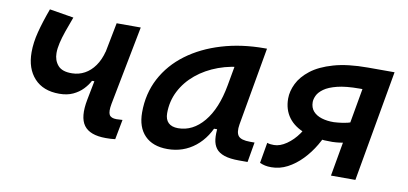

<svg xmlns="http://www.w3.org/2000/svg" viewBox="-57 -699 1871 881"><g transform="rotate(10 879.0 -258.0)"><path d="M222.2 -153.3Q147.5 -153.3 106.2 -198.2Q64.9 -243.2 64.9 -319.3Q64.9 -364.3 77.9 -414.6Q90.8 -464.8 113.8 -527.3L226.1 -508.8Q211.4 -470.2 200.7 -439Q189.9 -407.7 184.1 -382.3Q178.2 -356.9 178.2 -335.4Q178.2 -301.3 198.2 -278.1Q218.3 -254.9 264.6 -255.9Q295.9 -256.3 322.8 -271Q349.6 -285.6 369.4 -313.5Q389.2 -341.3 399.4 -380.9L394 -237.8H360.8Q350.6 -217.8 332 -198.2Q313.5 -178.7 286.4 -166Q259.3 -153.3 222.2 -153.3ZM468.3 9.8Q394 9.8 366.2 -28.1Q338.4 -65.9 354.5 -148.9L426.3 -517.6H538.6L467.3 -149.4Q460.4 -112.3 468.3 -98.1Q476.1 -84 502 -84Q514.6 -84 529.8 -85.4L512.2 7.3Q502.4 8.8 491.2 9.3Q480 9.8 468.3 9.8Z M755.4 10.3Q687 10.3 649.7 -27.8Q612.3 -65.9 612.3 -135.3Q612.3 -223.1 650.1 -294.7Q688 -366.2 756.3 -417Q824.7 -467.8 916.3 -495.1Q1007.8 -522.5 1115.2 -522.5H1126L1062 -158.2Q1055.7 -120.6 1068.6 -104.5Q1081.5 -88.4 1123.5 -88.4H1144.5L1128.4 4.9H1088.4Q1045.9 4.9 1019.8 -3.9Q993.7 -12.7 980.7 -29.8Q967.8 -46.9 964.8 -72.3Q961.9 -97.7 966.3 -131.3L995.6 -118.7H939L966.3 -158.2Q939.9 -78.1 884.5 -33.9Q829.1 10.3 755.4 10.3ZM787.1 -92.3Q855.5 -92.3 906.5 -153.3Q957.5 -214.4 977.5 -325.7L1002.9 -467.3L1044.4 -419.9Q978 -417 919.9 -395.8Q861.8 -374.5 818.4 -338.6Q774.9 -302.7 750.5 -255.1Q726.1 -207.5 726.1 -151.9Q726.1 -122.6 741.7 -107.4Q757.3 -92.3 787.1 -92.3Z M1495.6 -153.3Q1420.4 -152.3 1367.9 -171.1Q1315.4 -189.9 1288.3 -226.3Q1261.2 -262.7 1261.2 -314.5Q1261.2 -348.6 1278.6 -384.3Q1295.9 -419.9 1334.7 -450.2Q1373.5 -480.5 1438 -499Q1502.4 -517.6 1597.2 -517.6H1621.1L1604.5 -416H1576.2Q1512.7 -416 1472.9 -406Q1433.1 -396 1411.9 -380.6Q1390.6 -365.2 1382.8 -348.4Q1375 -331.5 1375 -317.9Q1375 -292 1389.6 -275.4Q1404.3 -258.8 1429.7 -251Q1455.1 -243.2 1486.3 -243.7Q1505.4 -244.6 1527.3 -247.8Q1549.3 -251 1571.8 -258.8L1559.6 -161.6Q1543 -157.7 1528.1 -155.8Q1513.2 -153.8 1495.6 -153.3ZM1239.3 9.8Q1222.2 9.8 1210.2 7.1Q1198.2 4.4 1185.5 -1L1202.1 -97.2Q1210 -94.2 1219 -93.5Q1228 -92.8 1234.4 -92.8Q1261.7 -92.8 1292 -113.5Q1322.3 -134.3 1345.9 -168Q1369.6 -201.7 1377.4 -241.2L1472.2 -212.9Q1458 -170.4 1434.6 -130.6Q1411.1 -90.8 1380.6 -59.3Q1350.1 -27.8 1314.5 -9Q1278.8 9.8 1239.3 9.8ZM1516.1 0 1607.4 -517.6H1721.2L1629.9 0Z"/></g></svg>

Font: Cascadia Mono Medium
Style: Italic
Weight: 500
Italic angle: -10°
Monospace: yes
Designer: Aaron Bell
Foundry: Saja Typeworks
Version: Version 2407.024